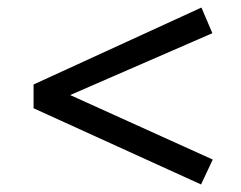

<svg xmlns="http://www.w3.org/2000/svg" viewBox="-20 -534 640 509"><path d="M513 -45 69 -247V-310L514 -514L543 -446L166 -282L544 -111Z"/></svg>

Font: Wittgenstein
Style: Bold
Weight: 700
Designer: Jörg Drees
Foundry: Jörg Drees
Version: Version 1.303; ttfautohint (v1.8.4.7-5d5b)